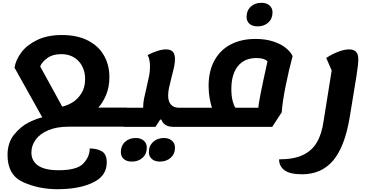

<svg xmlns="http://www.w3.org/2000/svg" viewBox="-20 -884 2617 1376"><path d="M205 209Q205 269 253 302.5Q301 336 401 336Q532 336 577.5 287.5Q623 239 623 180Q675 180 710 200.5Q745 221 745 280Q745 373 655.5 419.5Q566 466 430 471L392 472Q258 472 146 421.5Q34 371 34 227Q34 138 82 79.5Q130 21 186 -6.5Q242 -34 283 -43L84 -399Q93 -455 133 -508.5Q173 -562 246.5 -597.5Q320 -633 424 -633Q533 -633 609.5 -594Q686 -555 725 -486.5Q764 -418 764 -331Q764 -258 739 -200.5Q714 -143 684 -113H890L869 24H470Q387 24 327 49Q267 74 236 116.5Q205 159 205 209ZM268 -408 426 -120Q460 -127 497.5 -149Q535 -171 562.5 -213.5Q590 -256 590 -317Q590 -395 543.5 -445.5Q497 -496 418 -496Q357 -496 318.5 -467.5Q280 -439 268 -408Z M1334 -112 1313 25H1221Q1156 25 1136 -27H1128L1094 25H866L887 -112H1006V-114Q1006 -145 1012 -176Q1018 -207 1031 -260Q1043 -311 1049 -342.5Q1055 -374 1055 -405Q1055 -460 1038 -489Q1073 -508 1108 -519Q1143 -530 1170 -530Q1204 -530 1219 -512.5Q1234 -495 1234 -461Q1234 -437 1228.5 -409.5Q1223 -382 1210 -333Q1197 -282 1191 -253.5Q1185 -225 1185 -199Q1185 -157 1205 -134.5Q1225 -112 1263 -112ZM846 206Q846 161 876 133Q906 105 953 105Q989 105 1010.5 124Q1032 143 1032 174Q1032 219 1002 246.5Q972 274 925 274Q888 274 867 255.5Q846 237 846 206ZM1047 206Q1047 161 1077.5 133Q1108 105 1154 105Q1190 105 1212 124Q1234 143 1234 174Q1234 219 1203.5 246.5Q1173 274 1126 274Q1090 274 1068.5 255.5Q1047 237 1047 206Z M2077 -482Q2051 -386 2027.5 -270Q2004 -154 1999 -79L1931 25H1311L1332 -112H1499Q1490 -138 1482.5 -180Q1475 -222 1475 -267Q1475 -376 1517.5 -452Q1560 -528 1635.5 -566.5Q1711 -605 1811 -605Q1883 -605 1939 -586.5Q1995 -568 2029.5 -539.5Q2064 -511 2077 -482ZM1638 -246Q1638 -197 1647 -161.5Q1656 -126 1667 -112H1832Q1831 -148 1897 -444Q1889 -454 1869 -461Q1849 -468 1818 -468Q1731 -468 1684.5 -409.5Q1638 -351 1638 -246ZM1747 -763Q1747 -808 1777 -836Q1807 -864 1854 -864Q1890 -864 1911.5 -845Q1933 -826 1933 -795Q1933 -750 1903 -722.5Q1873 -695 1826 -695Q1789 -695 1768 -713.5Q1747 -732 1747 -763Z M2548 -460Q2548 -426 2535 -341.5Q2522 -257 2495 -97L2485 -37Q2450 169 2367 267Q2284 365 2144 365Q2058 365 2019 336Q1980 307 1980 258Q2084 258 2149.5 227.5Q2215 197 2250.5 137Q2286 77 2299 -16L2357 -379L2318 -469Q2363 -498 2406 -514Q2449 -530 2482 -530Q2517 -530 2532.5 -512Q2548 -494 2548 -460Z"/></svg>

Font: Lemonada SemiBold
Style: Regular
Weight: 600
Designer: Mohamed Gaber (Arabic) Eduardo Tunni (Latin)
Foundry: Kief Type Foundry
Version: Version 3.006